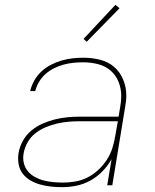

<svg xmlns="http://www.w3.org/2000/svg" viewBox="-20 -767 640 795"><path d="M237 8Q214 8 191 5.5Q168 3 146.5 -3Q125 -9 106 -20Q87 -31 74 -48Q61 -65 57 -87.5Q53 -110 57 -134Q61 -159 74.5 -183.5Q88 -208 109.5 -226Q131 -244 156 -255Q181 -266 207 -272.5Q233 -279 259 -281.5Q285 -284 311 -284H471L478 -326Q480 -337 481 -348Q482 -359 482 -369V-370Q482 -401 470.5 -429Q459 -457 437 -475.5Q415 -494 385.5 -501.5Q356 -509 324 -509Q304 -509 284 -507Q264 -505 243.5 -499.5Q223 -494 204 -484.5Q185 -475 169 -461Q153 -447 142 -428.5Q131 -410 126 -390H105Q110 -412 122 -433.5Q134 -455 152 -471.5Q170 -488 191.5 -499Q213 -510 235.5 -516.5Q258 -523 280.5 -525.5Q303 -528 326 -528Q361 -528 394.5 -519.5Q428 -511 452.5 -490Q477 -469 490 -437.5Q503 -406 503 -372Q503 -359 501.5 -347Q500 -335 498 -323L445 0H424L442 -108Q427 -81 404 -57.5Q381 -34 353.5 -19Q326 -4 296 2Q266 8 237 8ZM241 -11Q266 -11 292 -15.5Q318 -20 342 -32Q366 -44 386.5 -63Q407 -82 422 -105Q437 -128 445 -153Q453 -178 457 -203L468 -265H311Q288 -265 264 -263Q240 -261 216.5 -255.5Q193 -250 170 -240.5Q147 -231 127 -215.5Q107 -200 94.5 -178Q82 -156 78 -133Q74 -112 78.5 -92.5Q83 -73 95 -58.5Q107 -44 124 -34.5Q141 -25 160 -20Q179 -15 199.5 -13Q220 -11 241 -11ZM339 -594 326 -606 458 -747 475 -733Z"/></svg>

Font: Iosevka Aile Thin
Style: Italic
Weight: 100
Italic angle: -9°
Designer: Belleve Invis
Foundry: Belleve Invis
Version: Version 31.1.0; ttfautohint (v1.8.4)